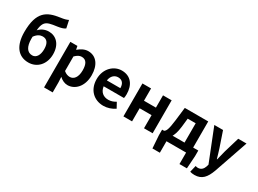

<svg xmlns="http://www.w3.org/2000/svg" viewBox="-42 -1715 3801 2826"><g transform="rotate(30 1859.0 -302.5)"><path d="M325.5 13.8C471.9 13.8 583.5 -100.6 583.5 -273.4C583.5 -443.2 485.9 -533.3 364.7 -533.3C293.6 -533.3 226.6 -502.1 184.5 -441.9L190.7 -345.7C232.3 -405.2 279.2 -425.6 321.2 -425.6C391.2 -425.6 432.4 -378 432.4 -273.4C432.4 -172.3 391.4 -105.8 323.2 -105.8C239.2 -105.8 191.1 -175.9 191.1 -313.1C191.1 -624.1 232.6 -631.5 434.4 -659C483.2 -666 531.3 -677.5 560.8 -699.9L533.3 -829C497.7 -812.4 469.7 -804.1 403.8 -795.1C194.1 -766.2 51.6 -694.5 51.6 -346.9C51.6 -118.9 149.8 13.8 325.5 13.8Z M711.3 214.9H858V44.4L853.3 -46.8C895.3 -7.9 943.3 13.8 991.7 13.8C1114.6 13.8 1229.6 -96.7 1229.6 -288.9C1229.6 -461.3 1147.4 -573.5 1009.8 -573.5C949.3 -573.5 891.7 -542.1 845.2 -501.9H842.4L831 -559.8H711.3ZM959.6 -107.4C929.3 -107.4 893.5 -117.8 858 -148.7V-395.7C896.2 -434.2 930.2 -453.2 967.8 -453.2C1045.3 -453.2 1078.5 -394.1 1078.5 -286.6C1078.5 -165.3 1026.4 -107.4 959.6 -107.4Z M1599.4 13.8C1668 13.8 1738.8 -9.9 1793.6 -47.9L1744.1 -138.2C1703.3 -113.1 1663.7 -99.6 1618.6 -99.6C1535.1 -99.6 1475.2 -147 1462.7 -238.4H1808.1C1811.7 -252.4 1814.8 -279 1814.8 -306.4C1814.8 -461.6 1735.5 -573.5 1580.7 -573.5C1448.1 -573.5 1320.2 -461.3 1320.2 -279.9C1320.2 -94.7 1442.2 13.8 1599.4 13.8ZM1460.4 -336.9C1472.1 -418.4 1524.2 -460.2 1583.1 -460.2C1655.5 -460.2 1689.3 -412 1689.3 -336.9Z M1936.3 0H2083V-222.8H2286V0H2432.8V-559.8H2286V-350.9H2083V-559.8H1936.3Z M2668 0H3001.4V195.2H3127.5L3141.9 -20V-115.7H2527V-20L2541.9 195.2H2668ZM2908 -43.2H3054.5V-559.8H2656.3L2629.2 -330.9C2609.3 -166 2588.3 -131.1 2560 -115.7L2576.1 -30.5C2665.8 -36 2734.1 -105.1 2756.6 -298.5L2772.4 -444.1H2908Z M3271.8 224.5C3397.1 224.5 3457.2 149 3506 17.1L3705.1 -559.8H3564.3L3486.9 -300C3473.5 -248 3459.4 -194.3 3447 -141.9H3442C3425.9 -195.9 3411.7 -249.5 3394.7 -300L3306.2 -559.8H3157.8L3375.8 -10.6L3366.2 22.8C3349.7 72.5 3318 108.4 3261.3 108.4C3247.7 108.4 3232.2 103.6 3222 100.9L3195.1 213.5C3216.7 220.5 3239 224.5 3271.8 224.5Z"/></g></svg>

Font: Source Han Sans JP VF
Style: Regular
Weight: 250
Designer: Ryoko NISHIZUKA 西塚涼子 (kana, bopomofo & ideographs); Paul D. Hunt (Latin, Greek & Cyrillic); Sandoll Communications 산돌커뮤니
Foundry: Adobe
Version: Version 2.004;hotconv 1.0.118;makeotfexe 2.5.65603